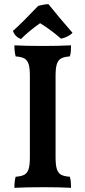

<svg xmlns="http://www.w3.org/2000/svg" viewBox="-20 -896 409 919"><path d="M42 -748Q84 -785 163 -868Q193 -876 212 -876Q258 -818 327 -739Q318 -729 303 -721.5Q288 -714 272 -711Q224 -753 172 -785Q119 -748 80 -709Q51 -721 42 -748ZM55 -626Q49 -647 49 -679Q103 -676 186 -676Q260 -676 320 -679Q320 -664 319 -650Q318 -636 314 -626Q286 -624 272 -616Q258 -608 252 -589Q246 -570 246 -533V-144Q246 -106 252 -87Q258 -68 272 -60Q286 -52 314 -50Q320 -34 320 3Q265 0 189 0Q105 0 49 3Q49 -31 55 -50Q83 -52 97 -60Q111 -68 117 -87Q123 -106 123 -144V-533Q123 -570 117 -589Q111 -608 97 -616Q83 -624 55 -626Z"/></svg>

Font: Vollkorn SC SemiBold
Style: Regular
Weight: 600
Designer: Friedrich Althausen
Foundry: Friedrich Althausen
Version: Version 4.015